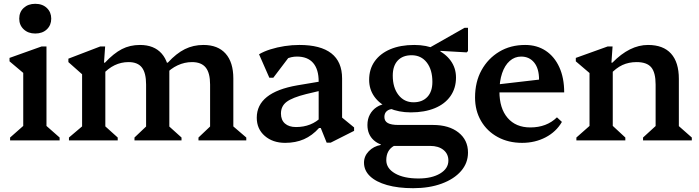

<svg xmlns="http://www.w3.org/2000/svg" viewBox="-20 -737 3670 1008"><path d="M33 0V-15L118 -90L102 -62V-387L145 -318L30 -415V-433L198 -493H224V-61L209 -89L293 -15V0ZM165 -561Q128 -561 104.5 -583Q81 -605 81 -639Q81 -674 104.5 -695.5Q128 -717 165 -717Q203 -717 226 -695Q249 -673 249 -639Q249 -605 226 -583Q203 -561 165 -561Z M1022 0V-15L1099 -88L1083 -59V-293Q1083 -354 1060 -382.5Q1037 -411 988 -411Q949 -411 912.5 -394Q876 -377 847 -345V-408H861Q906 -457 950.5 -479Q995 -501 1048 -501Q1124 -501 1164.5 -455.5Q1205 -410 1205 -325V-58L1189 -87L1273 -15V0ZM342 0V-15L427 -87L411 -59V-386L454 -309L339 -411V-429L506 -493H532L526 -408H533V-58L518 -87L598 -15V0ZM686 0V-15L763 -88L747 -59V-293Q747 -354 725 -382.5Q703 -411 655 -411Q577 -411 518 -345V-408H531Q577 -457 619.5 -479Q662 -501 715 -501Q789 -501 829 -455.5Q869 -410 869 -325V-58L853 -87L933 -15V0ZM816 -294V-380H869V-294Z M1695 12 1664 -65H1653V-309Q1653 -373 1624 -406.5Q1595 -440 1539 -440Q1509 -440 1481.5 -427Q1454 -414 1437 -391L1441 -478H1528L1415 -329H1394L1340 -452Q1365 -467 1400 -478Q1435 -489 1474 -495Q1513 -501 1552 -501Q1663 -501 1719.5 -457Q1776 -413 1776 -325V-90L1734 -154L1839 -68V-50L1716 12ZM1477 13Q1412 13 1370 -23.5Q1328 -60 1328 -119Q1328 -252 1541 -289L1684 -313V-266L1587 -243Q1515 -225 1485 -202.5Q1455 -180 1455 -141Q1455 -107 1476 -88.5Q1497 -70 1534 -70Q1615 -70 1668 -123V-65H1655Q1619 -25 1575.5 -6Q1532 13 1477 13Z M2149 251Q2070 251 2012 234.5Q1954 218 1922.5 188Q1891 158 1891 117Q1891 83 1916 57Q1941 31 1979 24V-8H2048V29Q2008 52 2008 104Q2008 147 2054 173.5Q2100 200 2177 200Q2247 200 2290.5 174Q2334 148 2334 106Q2334 71 2308 50Q2282 29 2238 29H2029Q1975 29 1942 -1Q1909 -31 1909 -81Q1909 -112 1922 -136Q1935 -160 1958 -175Q1981 -190 2010 -192L2046 -165Q2024 -165 2011 -154Q1998 -143 1998 -123Q1998 -101 2016 -91Q2034 -81 2071 -81H2253Q2337 -81 2387 -41.5Q2437 -2 2437 64Q2437 119 2400.5 161Q2364 203 2299 227Q2234 251 2149 251ZM2137 -147Q2073 -147 2023 -169Q1973 -191 1945.5 -229.5Q1918 -268 1918 -318Q1918 -374 1947 -415Q1976 -456 2029 -478.5Q2082 -501 2155 -501Q2219 -501 2268.5 -479Q2318 -457 2346 -418.5Q2374 -380 2374 -330Q2374 -274 2345 -232.5Q2316 -191 2262.5 -169Q2209 -147 2137 -147ZM2151 -200Q2197 -200 2223.5 -228Q2250 -256 2250 -307Q2250 -371 2220.5 -409Q2191 -447 2141 -447Q2094 -447 2068 -419Q2042 -391 2042 -340Q2042 -277 2072 -238.5Q2102 -200 2151 -200ZM2188 -460 2419 -591H2437V-469L2430 -462L2292 -470V-460Z M2721 13Q2649 13 2593 -17.5Q2537 -48 2505.5 -102Q2474 -156 2474 -225Q2474 -307 2508 -368.5Q2542 -430 2601 -465.5Q2660 -501 2737 -501Q2799 -501 2845 -470.5Q2891 -440 2916.5 -384Q2942 -328 2942 -252H2560V-290L2810 -319Q2810 -377 2784.5 -408.5Q2759 -440 2716 -440Q2682 -440 2656 -417Q2630 -394 2616 -352.5Q2602 -311 2602 -257Q2602 -168 2645 -118Q2688 -68 2764 -68Q2850 -68 2904 -121L2930 -97Q2900 -45 2844.5 -16Q2789 13 2721 13Z M3356 0V-15L3438 -90L3422 -62V-293Q3422 -356 3399 -383.5Q3376 -411 3322 -411Q3281 -411 3247.5 -395.5Q3214 -380 3182 -345V-408H3195Q3286 -501 3382 -501Q3462 -501 3503 -455.5Q3544 -410 3544 -323V-61L3528 -89L3612 -15V0ZM3006 0V-15L3091 -90L3075 -61V-397L3118 -317L3003 -415V-433L3170 -493H3196L3190 -408H3197V-61L3182 -90L3263 -15V0Z"/></svg>

Font: Platypi Light Medium
Style: Regular
Weight: 500
Version: Version 1.200